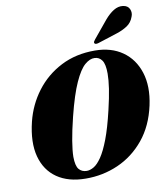

<svg xmlns="http://www.w3.org/2000/svg" viewBox="-100 -1023 966 1117"><g transform="rotate(-10 383.0 -465.0)"><path d="M496.5 -713Q592.5 -712.5 658.8 -666Q725 -619.5 751.5 -536.2Q778 -453 754.5 -343.5Q729 -226 663.5 -146.5Q598 -67 507.2 -27.2Q416.5 12.5 315.5 11.5Q213.5 11 147.2 -34.8Q81 -80.5 58.2 -165.5Q35.5 -250.5 64.5 -369.5Q88.5 -466.5 147.5 -544.5Q206.5 -622.5 295 -668Q383.5 -713.5 496.5 -713ZM328.5 -31.5Q349 -31.5 371.2 -44.5Q393.5 -57.5 417.2 -92.2Q441 -127 465.5 -191Q490 -255 514 -357Q531 -428 538.8 -480Q546.5 -532 546.5 -568Q546.5 -624 530.5 -646.8Q514.5 -669.5 487.5 -670.5Q459.5 -672 429.2 -646Q399 -620 367.8 -551.2Q336.5 -482.5 305 -356.5Q285 -275.5 275.8 -219Q266.5 -162.5 266 -125.5Q266.5 -72 283.2 -52Q300 -32 328.5 -31.5ZM594 -879.5Q620.5 -910.5 647.5 -927Q674.5 -943.5 702 -940Q731 -936.5 740.8 -914.2Q750.5 -892 741 -869.5Q729.5 -836.5 702.2 -818.5Q675 -800.5 639 -789L524 -752Q517 -750 510.2 -750.2Q503.5 -750.5 501 -755.5Q498.5 -760 501.5 -765.5Q504.5 -771 509.5 -777Z"/></g></svg>

Font: Fraunces 72pt S000 Black
Style: Italic
Weight: 900
Italic angle: -16°
Version: Version 1.000; ttfautohint (v1.8.3)